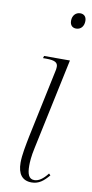

<svg xmlns="http://www.w3.org/2000/svg" viewBox="-87 -781 396 827"><g transform="rotate(10 111.0 -367.0)"><path d="M188 -676C208 -676 222 -691 222 -715C222 -735 210 -744 195 -744C175 -744 161 -728 161 -706C161 -685 173 -676 188 -676ZM114 10C146 10 166 -7 189 -34L182 -41C162 -15 143 -2 124 -2C100 -2 92 -23 92 -60C92 -74 93 -100 102 -140L186 -536H73L70 -526H84C124 -526 135 -517 135 -499C135 -493 134 -484 131 -473L70 -184C62 -143 53 -100 53 -66C53 -17 73 10 114 10Z"/></g></svg>

Font: Noto Serif Display ExtraCondensed ExtraLight
Style: Italic
Weight: 200
Width: 2
Italic angle: -12°
Designer: Monotype Design Team
Foundry: Monotype Imaging Inc.
Version: Version 2.009